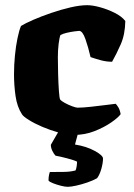

<svg xmlns="http://www.w3.org/2000/svg" viewBox="-20 -520 516 740"><path d="M266 0Q239 0 206.5 -9Q174 -18 143.5 -31Q113 -44 91.5 -57.5Q70 -71 65 -79Q46 -108 40 -149.5Q34 -191 34 -234Q34 -269 37.5 -305.5Q41 -342 47.5 -373Q54 -404 61 -420Q77 -430 108 -443.5Q139 -457 177 -470Q215 -483 251.5 -491.5Q288 -500 316 -500Q337 -500 366 -492Q395 -484 422 -470.5Q449 -457 463 -439Q462 -387 445.5 -349.5Q429 -312 412 -282Q389 -282 366 -288.5Q343 -295 329 -300Q320 -339 309 -370Q298 -401 285 -401Q281 -401 266.5 -399Q252 -397 237 -393.5Q222 -390 213 -385Q209 -375 206 -351Q203 -327 203 -299Q203 -271 204 -234.5Q205 -198 207 -169.5Q209 -141 212 -136Q216 -131 229.5 -123.5Q243 -116 258 -110.5Q273 -105 279 -105Q299 -105 330.5 -108.5Q362 -112 389.5 -115.5Q417 -119 426 -120Q430 -116 436 -106.5Q442 -97 445 -80Q436 -67 408.5 -48Q381 -29 344 -14.5Q307 0 266 0ZM241 200Q231 200 215 196Q199 192 185 186.5Q171 181 167 176Q167 163 169 154Q171 145 172 143Q206 143 229 142.5Q252 142 271 137Q274 131 275.5 120.5Q277 110 277 103Q265 97 238 90Q211 83 194 80Q188 74 182 62Q176 50 176 38Q185 22 198.5 -1Q212 -24 221 -37H289L269 37Q313 44 345 61.5Q377 79 377 91Q377 108 370.5 131Q364 154 354 167Q338 176 316 183.5Q294 191 273.5 195.5Q253 200 241 200Z"/></svg>

Font: Texturina Black
Style: Regular
Weight: 900
Designer: Guillermo Torres Carreño
Foundry: Omnibus-Type
Version: Version 1.002; ttfautohint (v1.8.3)